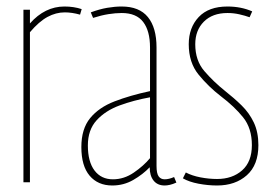

<svg xmlns="http://www.w3.org/2000/svg" viewBox="-20 -560 832 590"><path d="M72 -530V-488Q118 -540 178 -540Q207 -540 231 -532L226 -515Q201 -522 179 -522Q152 -522 126 -508Q100 -494 72 -461V0H52V-530Z M230 -108Q230 -164 257 -197Q284 -230 332 -248.5Q380 -267 441 -280V-414Q441 -465 420 -492.5Q399 -520 354 -520Q335 -520 313 -516.5Q291 -513 266 -505L259 -522Q286 -532 309.5 -536Q333 -540 354 -540Q408 -540 434.5 -507.5Q461 -475 461 -414V-50Q461 -27 467.5 -18Q474 -9 486 -9Q499 -9 515 -16L522 1Q511 6 502 8Q493 10 486 10Q464 10 452 -5Q440 -20 440 -46Q419 -24 389.5 -7Q360 10 325 10Q281 10 255.5 -20Q230 -50 230 -108ZM250 -113Q250 -63 270.5 -36Q291 -9 327 -9Q361 -9 391 -29.5Q421 -50 441 -74V-261Q391 -252 347.5 -236Q304 -220 277 -190.5Q250 -161 250 -113Z M542 -12 551 -30Q570 -20 596 -15Q622 -10 647 -10Q694 -10 724 -36.5Q754 -63 754 -114Q754 -166 727 -199.5Q700 -233 659 -264Q620 -294 590 -331Q560 -368 560 -424Q560 -475 590.5 -507.5Q621 -540 679 -540Q721 -540 755 -525L747 -507Q733 -512 715.5 -516Q698 -520 679 -520Q633 -520 606.5 -493.5Q580 -467 580 -424Q580 -374 608 -341.5Q636 -309 671 -281Q699 -259 722.5 -236Q746 -213 760 -183.5Q774 -154 774 -114Q774 -53 738.5 -21.5Q703 10 647 10Q619 10 590 4.5Q561 -1 542 -12Z"/></svg>

Font: Georama Condensed Thin
Style: Regular
Weight: 100
Width: 3
Designer: Jean-Baptiste Levee
Foundry: Production Type
Version: Version 1.000